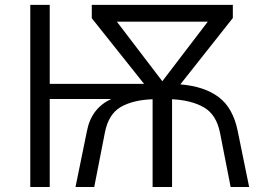

<svg xmlns="http://www.w3.org/2000/svg" viewBox="-20 -751 1049 771"><path d="M449.2 -664.1 631.8 -424.8 814.5 -664.1ZM283.2 0 329.1 -224.6Q346.7 -316.4 426.8 -353.5H179.7V0H101.6V-731.4H179.7V-414.1H558.6L348.6 -677.7V-731.4H915V-678.7L704.1 -412.1Q800.8 -404.3 858.4 -360.8Q916 -317.4 934.6 -224.6L980.5 0H906.2L863.3 -218.8Q848.6 -291 798.8 -319.8Q749 -348.6 670.9 -352.5V0H592.8V-352.5Q513.7 -349.6 464.8 -321.3Q416 -293 401.4 -219.7L358.4 0Z"/></svg>

Font: Gothic A1
Style: Regular
Weight: 400
Designer: HanYang I&C Co.,Ltd.
Foundry: HanYang I&C Co.,Ltd.
Version: Version 2.50